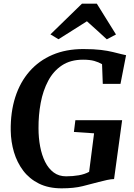

<svg xmlns="http://www.w3.org/2000/svg" viewBox="-20 -1019 731 1047"><path d="M316 8Q244.5 8 192.2 -18Q140 -44 106.5 -88.5Q73 -133 56.2 -189.2Q39.5 -245.5 38.5 -306Q37 -407 63.2 -489Q89.5 -571 141 -629.8Q192.5 -688.5 266.2 -720Q340 -751.5 434 -751.5Q492 -751.5 530.2 -746.8Q568.5 -742 594.8 -735.5Q621 -729 641 -724Q647.5 -722.5 654.2 -721Q661 -719.5 667.5 -718L637 -561.5H540.5L536.5 -669Q518 -680 493.8 -686.8Q469.5 -693.5 433 -693.5Q364.5 -693.5 317.8 -662.5Q271 -631.5 242.8 -578.2Q214.5 -525 202 -458.2Q189.5 -391.5 190 -319.5Q190 -267 199 -219.8Q208 -172.5 226.2 -136Q244.5 -99.5 272.8 -78.5Q301 -57.5 340.5 -57.5Q377 -57.5 409.8 -63.2Q442.5 -69 466 -82L493 -292L383 -299.5L391 -363.5H646L602 -42.5Q587 -42.5 563.5 -37.5Q540 -32.5 518 -26.5Q477.5 -15.5 430.5 -3.8Q383.5 8 316 8ZM255 -831.5 427 -999H508L612.5 -831L562.5 -804.5Q535.5 -829 508.5 -854Q481.5 -879 454 -903Q415.5 -879 376.8 -854.2Q338 -829.5 299 -805Z"/></svg>

Font: Merriweather Light 18pt
Style: Bold Italic
Weight: 700
Italic angle: -7.8°
Version: Version 2.101